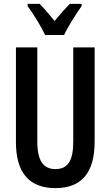

<svg xmlns="http://www.w3.org/2000/svg" viewBox="-20 -958 569 988"><path d="M400 -938H339C311 -909 292 -888 261 -850C233 -884 206 -916 184 -938H122V-927C153 -884 193 -820 212 -778H310C330 -822 372 -887 400 -927ZM467 -714H357V-230C357 -127 327 -88 265 -88C205 -88 172 -128 172 -229V-714H62V-227C62 -66 133 10 265 10C397 10 467 -66 467 -229Z"/></svg>

Font: Noto Sans Display Condensed Medium
Style: Regular
Weight: 500
Width: 3
Designer: Monotype Design Team
Foundry: Monotype Imaging Inc.
Version: Version 1.900